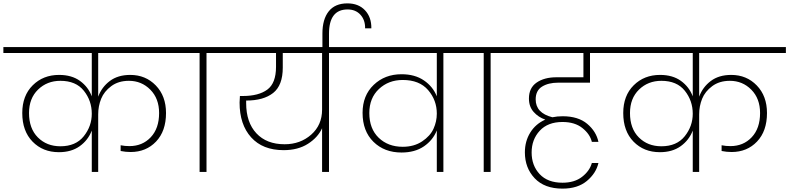

<svg xmlns="http://www.w3.org/2000/svg" viewBox="-52 -1019 4678 1138"><path d="M492 0V-245Q470 -188 420.5 -152.5Q371 -117 297 -117Q202 -117 141 -179.5Q80 -242 80 -349Q80 -452 142 -513.5Q204 -575 298 -575Q373 -575 422 -539.5Q471 -504 492 -448V-705H-32V-740H1044V-705H530V-446Q551 -503 599 -539Q647 -575 720 -575Q811 -575 871.5 -512.5Q932 -450 932 -349Q932 -242 873 -180Q814 -118 722 -118Q693 -118 663 -124V-158Q688 -153 715 -153Q792 -153 841.5 -205.5Q891 -258 891 -349Q891 -435 839 -487.5Q787 -540 712 -540Q650 -540 607.5 -508.5Q565 -477 547.5 -433.5Q530 -390 530 -341V0ZM306 -152Q397 -152 444.5 -211.5Q492 -271 492 -345Q492 -422 445 -481Q398 -540 306 -540Q227 -540 173.5 -488Q120 -436 120 -349Q120 -257 172.5 -204.5Q225 -152 306 -152Z M1131 0V-705H980V-740H1323V-705H1172V0Z M1635 -164Q1728 -164 1792.5 -221Q1857 -278 1857 -369V-705H1624V-618Q1624 -513 1567 -468Q1510 -423 1407 -423V-408Q1407 -294 1467.5 -229Q1528 -164 1635 -164ZM1259 -705V-740H2049V-705H1898V0H1857V-259Q1832 -204 1773 -166.5Q1714 -129 1629 -129Q1505 -129 1436.5 -205Q1368 -281 1368 -411Q1368 -426 1370 -450H1387Q1481 -450 1532.5 -488Q1584 -526 1584 -623V-705Z M1859 -730V-820Q1859 -905 1896.5 -952Q1934 -999 2007 -999Q2073 -999 2111.5 -958Q2150 -917 2149 -851H2112Q2113 -900 2084.5 -931.5Q2056 -963 2008 -963Q1898 -963 1898 -819V-730Z M2335 -149Q2402 -149 2450 -181Q2498 -213 2517.5 -256Q2537 -299 2537 -345V-346Q2537 -425 2485.5 -485Q2434 -545 2335 -545Q2251 -545 2194 -491.5Q2137 -438 2137 -349Q2137 -256 2192.5 -202.5Q2248 -149 2335 -149ZM2728 -705H2576V0H2537V-246Q2514 -188 2460.5 -151.5Q2407 -115 2328 -115Q2226 -115 2161.5 -178.5Q2097 -242 2097 -350Q2097 -453 2163 -516Q2229 -579 2328 -579Q2407 -579 2460.5 -542.5Q2514 -506 2537 -448V-705H1985V-740H2728Z M2815 0V-705H2664V-740H3007V-705H2856V0Z M3495 -53Q3481 8 3426.5 53.5Q3372 99 3282 99Q3175 99 3117 37.5Q3059 -24 3059 -116Q3059 -182 3091 -233.5Q3123 -285 3180 -310Q3139 -324 3111 -355.5Q3083 -387 3083 -435Q3083 -498 3128.5 -529.5Q3174 -561 3246 -561H3406V-705H2943V-740H3594V-705H3445V-529H3256Q3198 -529 3160.5 -505.5Q3123 -482 3123 -430Q3123 -349 3222 -324Q3251 -330 3283 -330Q3375 -330 3428.5 -285Q3482 -240 3495 -178H3456Q3445 -224 3400 -260Q3355 -296 3282 -296Q3195 -296 3147 -244Q3099 -192 3099 -115Q3099 -38 3146.5 13Q3194 64 3282 64Q3353 64 3398 29Q3443 -6 3456 -53Z M4054 0V-245Q4032 -188 3982.5 -152.5Q3933 -117 3859 -117Q3764 -117 3703 -179.5Q3642 -242 3642 -349Q3642 -452 3704 -513.5Q3766 -575 3860 -575Q3935 -575 3984 -539.5Q4033 -504 4054 -448V-705H3530V-740H4606V-705H4092V-446Q4113 -503 4161 -539Q4209 -575 4282 -575Q4373 -575 4433.5 -512.5Q4494 -450 4494 -349Q4494 -242 4435 -180Q4376 -118 4284 -118Q4255 -118 4225 -124V-158Q4250 -153 4277 -153Q4354 -153 4403.5 -205.5Q4453 -258 4453 -349Q4453 -435 4401 -487.5Q4349 -540 4274 -540Q4212 -540 4169.5 -508.5Q4127 -477 4109.5 -433.5Q4092 -390 4092 -341V0ZM3868 -152Q3959 -152 4006.5 -211.5Q4054 -271 4054 -345Q4054 -422 4007 -481Q3960 -540 3868 -540Q3789 -540 3735.5 -488Q3682 -436 3682 -349Q3682 -257 3734.5 -204.5Q3787 -152 3868 -152Z"/></svg>

Font: Poppins ExtraLight
Style: Regular
Weight: 275
Designer: Ninad Kale (Devanagari), Jonny Pinhorn (Latin)
Foundry: Indian Type Foundry
Version: Version 3.200;PS 1.000;hotconv 16.6.54;makeotf.lib2.5.65590